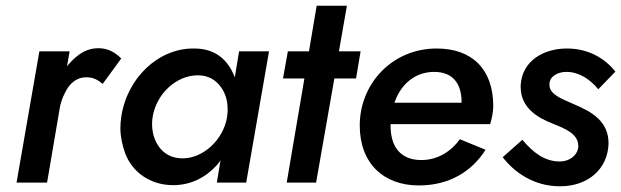

<svg xmlns="http://www.w3.org/2000/svg" viewBox="-20 -640 2177 673"><path d="M224 -460H118L38 0H145L191 -270C195 -285 200 -300 207 -313C222 -346 247 -369 282 -369C283 -369 284 -369 285 -369C308 -369 324 -359 340 -346L405 -435C382 -458 357 -471 325 -471C298 -471 273 -462 250 -443C237 -433 226 -421 215 -408Z M818 -460 803 -369C799 -379 795 -388 790 -397C765 -441 724 -470 661 -470C660 -470 658 -470 657 -470C535 -470 425 -367 405 -230C403 -217 402 -203 402 -191C402 -162 408 -133 419 -102C442 -41 502 9 587 9C648 9 700 -17 740 -61C745 -66 749 -72 753 -78L740 0H843L923 -460ZM515 -230C529 -314 600 -376 673 -376C674 -376 676 -376 677 -376C713 -375 739 -358 757 -331C775 -304 778 -276 778 -255C778 -247 777 -239 776 -230C763 -149 691 -85 621 -85C595 -85 574 -92 557 -105C523 -132 513 -173 513 -206C513 -214 514 -222 515 -230Z M989 -460 972 -365H1047L985 0H1088L1152 -365H1228L1244 -460H1168L1196 -620H1090L1063 -460Z M1448 10C1555 10 1634 -39 1682 -115L1592 -152C1561 -109 1514 -79 1457 -79C1406 -79 1373 -102 1358 -142C1352 -159 1349 -178 1349 -199C1349 -201 1349 -203 1349 -205H1698C1703 -220 1709 -247 1709 -268C1709 -398 1634 -470 1511 -470C1355 -470 1241 -347 1241 -200C1241 -68 1324 10 1448 10ZM1362 -280 1363 -281C1385 -345 1435 -388 1502 -388C1567 -388 1598 -347 1598 -282C1598 -281 1598 -281 1598 -280Z M1811 -150 1742 -89C1782 -37 1850 13 1943 13C2041 13 2109 -47 2113 -134C2113 -135 2113 -137 2113 -138C2113 -213 2058 -247 1991 -275C1945 -295 1906 -310 1906 -342C1906 -343 1906 -344 1906 -345C1906 -370 1931 -388 1966 -388C2009 -388 2049 -362 2077 -327L2137 -389C2100 -436 2042 -470 1967 -470C1886 -470 1809 -427 1805 -340C1805 -339 1805 -337 1805 -336C1805 -263 1862 -228 1919 -206C1964 -188 2007 -170 2007 -128C2007 -99 1979 -74 1942 -74C1889 -74 1849 -105 1811 -150Z"/></svg>

Font: Jost Medium
Style: Italic
Weight: 500
Italic angle: -5°
Version: Version 3.710